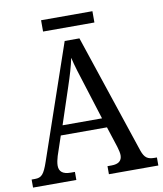

<svg xmlns="http://www.w3.org/2000/svg" viewBox="-91 -914 837 987"><g transform="rotate(-10 327.5 -420.0)"><path d="M191 -781H459V-840H191ZM1 0H227V-42H205C164 -42 145 -58 145 -89C145 -103 149 -122 154 -138L188 -239H429L464 -131C469 -114 473 -98 473 -86C473 -57 455 -42 418 -42H397V0H655V-42H644C607 -42 591 -52 577 -92L369 -714H292L88 -120C66 -56 53 -42 18 -42H1ZM206 -289 269 -479C288 -536 301 -579 310 -623C320 -579 336 -529 355 -470L412 -289Z"/></g></svg>

Font: Noto Serif Ethiopic SemiCondensed
Style: Regular
Weight: 400
Width: 4
Designer: Monotype Design Team
Foundry: Monotype Imaging Inc.
Version: Version 2.102